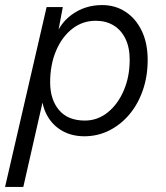

<svg xmlns="http://www.w3.org/2000/svg" viewBox="-39 -528 657 758"><path d="M-19 210 145 -500H209L185 -373L173 -363Q191 -431 243.5 -469.5Q296 -508 364 -508Q416 -508 456.5 -481.5Q497 -455 520.5 -406.5Q544 -358 544 -291Q544 -227 525 -172Q506 -117 472 -76.5Q438 -36 392.5 -13Q347 10 294 10Q245 10 207.5 -11Q170 -32 148.5 -69.5Q127 -107 125 -157L139 -168L53 210ZM296 -52Q346 -52 386 -84Q426 -116 449.5 -170.5Q473 -225 473 -292Q473 -341 456 -375.5Q439 -410 409 -428Q379 -446 339 -446Q287 -446 246.5 -414.5Q206 -383 182.5 -328Q159 -273 159 -203Q159 -135 194 -93.5Q229 -52 296 -52Z"/></svg>

Font: Kantumruy Pro
Style: Italic
Weight: 400
Italic angle: -13°
Designer: Sovichet Tep
Foundry: Sovichet Tep
Version: Version 1.002